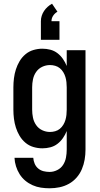

<svg xmlns="http://www.w3.org/2000/svg" viewBox="-20 -790 540 1033"><path d="M247 223Q223 223 200 219.5Q177 216 155.5 206.5Q134 197 116 182Q98 167 85.5 147Q73 127 66 104.5Q59 82 58 59H159Q160 75 166.5 90.5Q173 106 185.5 116.5Q198 127 214 131Q230 135 247 135Q268 135 288 125Q308 115 319.5 97Q331 79 335 57.5Q339 36 339 15V-85Q331 -65 318.5 -47Q306 -29 289 -16Q272 -3 251 2.5Q230 8 208 8Q184 8 160 1Q136 -6 117 -22Q98 -38 85.5 -59Q73 -80 65.5 -103.5Q58 -127 55 -151.5Q52 -176 52 -200V-320Q52 -344 55 -368.5Q58 -393 65.5 -416.5Q73 -440 85.5 -461Q98 -482 117 -498Q136 -514 160 -521Q184 -528 208 -528Q230 -528 251 -522.5Q272 -517 289 -504Q306 -491 318.5 -473Q331 -455 339 -435V-520H440V15Q440 42 435.5 68.5Q431 95 420.5 120Q410 145 392 165.5Q374 186 350.5 199Q327 212 300.5 217.5Q274 223 247 223ZM249 -80Q263 -80 277 -84Q291 -88 302 -97Q313 -106 320.5 -118.5Q328 -131 332 -144.5Q336 -158 337.5 -172Q339 -186 339 -200V-320Q339 -334 337.5 -348Q336 -362 332 -375.5Q328 -389 320.5 -401.5Q313 -414 302 -423Q291 -432 277 -436Q263 -440 249 -440Q227 -440 207 -430.5Q187 -421 174.5 -403Q162 -385 157.5 -363.5Q153 -342 153 -320V-200Q153 -178 157.5 -156.5Q162 -135 174.5 -117Q187 -99 207 -89.5Q227 -80 249 -80ZM200 -576V-676Q200 -691 204.5 -705Q209 -719 217 -731Q225 -743 236 -753Q247 -763 260 -770L289 -727Q275 -719 266 -705.5Q257 -692 257 -676H300V-576Z"/></svg>

Font: Iosevka SS04 Semibold
Style: Regular
Weight: 600
Monospace: yes
Designer: Belleve Invis
Foundry: Belleve Invis
Version: Version 19.0.0; ttfautohint (v1.8.4)